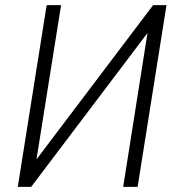

<svg xmlns="http://www.w3.org/2000/svg" viewBox="-20 -725 679 745"><path d="M49 0 161 -705H217L117 -78H100L574 -705H626L514 0H458L557 -627H575L101 0Z"/></svg>

Font: Nunito Sans 10pt Condensed Light
Style: Italic
Weight: 300
Width: 3
Italic angle: -9°
Designer: Vernon Adams
Foundry: Vernon Adams
Version: Version 3.101;gftools[0.9.27]